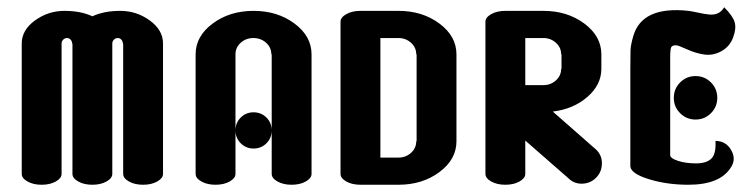

<svg xmlns="http://www.w3.org/2000/svg" viewBox="-20 -510 2080 530"><path d="M235 -465Q267 -480 312 -480Q357 -480 393.5 -453.5Q430 -427 430 -390V-30Q430 -18 414 -9Q398 0 375 0Q352 0 336 -9Q320 -18 320 -30V-390H319Q319 -396 315 -400.5Q311 -405 305 -405Q299 -405 294.5 -400.5Q290 -396 290 -390V-30Q290 -18 274 -9Q258 0 235 0Q212 0 196 -9Q180 -18 180 -30V-390H179Q179 -396 175 -400.5Q171 -405 165 -405Q159 -405 154.5 -400.5Q150 -396 150 -390V-30Q150 -18 134 -9Q118 0 95 0Q72 0 56 -9Q40 -18 40 -30V-390Q40 -427 76.5 -453.5Q113 -480 158 -480Q203 -480 235 -465Z M840 -360V-30Q840 -18 824 -9Q808 0 785 0Q762 0 746 -9Q730 -18 730 -30V-360H729Q729 -379 714.5 -392Q700 -405 679.5 -405Q659 -405 644.5 -392Q630 -379 630 -360V-30Q630 -18 614 -9Q598 0 575 0Q552 0 536 -9Q520 -18 520 -30V-360Q520 -410 567 -445Q614 -480 680 -480Q746 -480 793 -445Q840 -410 840 -360ZM715.5 -185.5Q730 -171 730 -150Q730 -129 715.5 -114.5Q701 -100 680 -100Q659 -100 644.5 -114.5Q630 -129 630 -150Q630 -171 644.5 -185.5Q659 -200 680 -200Q701 -200 715.5 -185.5Z M975 -480Q975 -480 1080 -480Q1146 -480 1193 -445Q1240 -410 1240 -360V-120Q1240 -70 1193 -35Q1146 0 1080 0H975Q952 0 936 -9Q920 -18 920 -30V-450Q920 -462 936 -471Q952 -480 975 -480ZM1030 -405V-75H1080Q1100 -75 1114.5 -88Q1129 -101 1129 -120H1130V-360H1129Q1129 -379 1114.5 -392Q1100 -405 1080 -405Z M1375 -480Q1375 -480 1480 -480Q1546 -480 1593 -445Q1640 -410 1640 -360V-320Q1640 -276 1601.5 -242.5Q1563 -209 1506 -202L1621 -101Q1641 -85 1641.5 -61Q1642 -37 1626.5 -20.5Q1611 -4 1588 -3Q1565 -2 1549 -18L1430 -122V-30Q1430 -18 1414 -9Q1398 0 1375 0Q1352 0 1336 -9Q1320 -18 1320 -30V-450Q1320 -462 1336 -471Q1352 -480 1375 -480ZM1430 -405V-275H1480Q1500 -275 1514.5 -288Q1529 -301 1529 -320H1530V-360H1529Q1529 -379 1514.5 -392Q1500 -405 1480 -405Z M1979 -490Q2003 -466 2008 -448.5Q2013 -431 2003.5 -406Q1994 -381 1971 -368.5Q1948 -356 1924 -359.5Q1900 -363 1876 -374Q1852 -385 1846 -385Q1836 -385 1833 -380Q1830 -375 1830 -350V-340V-82Q1830 -73 1851.5 -66Q1873 -59 1901.5 -59Q1930 -59 1943.5 -72Q1957 -85 1955 -121Q1984 -121 1998.5 -95.5Q2013 -70 1997 -47Q1967 0 1880 0Q1822 0 1772.5 -15Q1723 -30 1720 -50V-320Q1720 -356 1720.5 -371Q1721 -386 1728 -410Q1752 -494 1881 -480Q1889 -479 1907.5 -475Q1926 -471 1937 -470Q1966 -467 1979 -490ZM1857.5 -282.5Q1875 -300 1900 -300Q1925 -300 1942.5 -282.5Q1960 -265 1960 -240Q1960 -215 1942.5 -197.5Q1925 -180 1900 -180Q1875 -180 1857.5 -197.5Q1840 -215 1840 -240Q1840 -265 1857.5 -282.5Z"/></svg>

Font: SOV_ThonBuri
Style: Book
Weight: 400
Version: Version 1.00